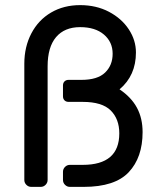

<svg xmlns="http://www.w3.org/2000/svg" viewBox="-20 -730 626 750"><path d="M446 -209Q446 -265 412.5 -298.5Q379 -332 303 -332H248Q238 -332 232 -338Q226 -344 226 -354V-396Q226 -406 232 -412Q238 -418 248 -418H298Q361 -418 390.5 -446.5Q420 -475 420 -520Q420 -566 386 -595Q352 -624 293 -624Q232 -624 199 -585Q166 -546 166 -471V-27Q166 -16 158 -8Q150 0 139 0H102Q91 0 83 -8Q75 -16 75 -27V-481Q75 -547 102.5 -599.5Q130 -652 179.5 -681Q229 -710 293 -710Q356 -710 405.5 -684Q455 -658 483 -615.5Q511 -573 511 -525Q511 -435 447 -381Q493 -350 515 -309Q537 -268 537 -214Q537 -115 483 -57.5Q429 0 307 0H253Q242 0 234 -8Q226 -16 226 -27V-59Q226 -70 234 -78Q242 -86 253 -86H303Q446 -86 446 -209Z"/></svg>

Font: Rubik
Style: Regular
Weight: 400
Designer: Hubert & Fischer
Foundry: Hubert & Fischer
Version: Version 1.100